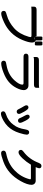

<svg xmlns="http://www.w3.org/2000/svg" viewBox="1544 -2384 912 4040"><g transform="rotate(90 2000.0 -364.0)"><path d="M748 -754.9Q748 -772 750 -782.2Q752.4 -796.4 761.2 -799.3Q763.2 -799.8 764.6 -799.8H813.5Q818.4 -799.8 822.5 -795.9Q826.7 -792 828.4 -782Q830.1 -772 830.1 -754.9V-685.5Q830.1 -668.9 828.9 -661.9Q827.6 -654.8 826.2 -651.4Q827.6 -652.8 834.5 -661.6L841.3 -656.2Q875 -630.4 875 -580.1Q875 -510.7 821.3 -379.9Q764.2 -242.2 663.6 -141.1Q573.2 -50.8 451.2 5.9Q321.3 66.4 264.6 66.4Q237.3 66.4 223.1 52.2Q209 38.1 209 11.7Q209 -10.7 223.6 -23.4Q236.3 -34.2 305.2 -53.2Q447.8 -93.8 572.3 -204.1Q696.3 -314.5 753.4 -512.2Q760.7 -537.6 760.7 -546.9Q760.7 -557.6 755.4 -563Q748 -570.3 729.5 -570.3H184.6Q145.5 -570.3 130.4 -567.4L120.1 -565.4V-624Q120.1 -647.9 133.8 -661.6Q149.9 -677.7 184.6 -677.7H739.3L740.7 -671.4Q745.1 -655.8 754.4 -647Q751.5 -651.4 750 -657.7Q748 -668.9 748 -685.5ZM852.5 -754.9Q852.5 -772 854.5 -782.2Q856.9 -796.4 865.7 -799.3Q867.7 -799.8 869.1 -799.8H919.9Q924.8 -799.8 929 -795.9Q933.1 -792 934.8 -782Q936.5 -772 936.5 -754.9V-685.5Q936.5 -668.9 934.6 -659.2Q932.1 -645 923.3 -642.1Q921.4 -641.6 919.9 -641.6H869.1Q864.3 -642.1 860.4 -645.5Q854 -651.4 853 -670.9Q852.5 -677.2 852.5 -685.5ZM764.6 -641.6Q762.7 -641.6 760.7 -642.1Q771.5 -635.7 787.1 -635.7Q802.7 -635.7 813.5 -641.6Z M1764.6 -726.6Q1801.8 -726.6 1816.4 -730L1827.1 -732.9V-673.8Q1827.1 -651.9 1814.5 -638.7Q1798.3 -623 1764.6 -623H1241.2Q1205.6 -623 1191.4 -617.7L1179.7 -613.3V-673.8Q1179.7 -697.3 1193.4 -710.9Q1209 -726.6 1241.2 -726.6ZM1122.6 -491.2Q1138.2 -506.8 1170.9 -506.8H1778.3Q1821.3 -506.8 1848.6 -477.8Q1876 -448.7 1876 -408.2Q1876 -342.8 1828.1 -250.5Q1780.3 -158.7 1703.4 -93Q1626.5 -27.3 1504.9 19.5Q1383.3 66.4 1314.5 66.4Q1286.1 66.4 1272 52.2Q1257.8 38.1 1257.8 12.7Q1257.8 -12.2 1275.9 -25.4Q1280.8 -29.8 1300.3 -34.7Q1319.8 -39.6 1360.8 -46.9Q1554.2 -83.5 1672.4 -214.8Q1760.7 -314 1760.7 -376Q1760.7 -389.2 1754.4 -395.5Q1746.6 -403.3 1727.5 -403.3H1170.9Q1138.2 -403.3 1122.6 -418.9Q1109.4 -432.1 1109.4 -455.1Q1109.4 -478 1122.6 -491.2Z M2760.7 -521.5Q2786.6 -521.5 2800 -508.1Q2813.5 -494.6 2813.5 -469.7Q2813.5 -430.2 2778.3 -316.4Q2731.4 -165 2637.2 -70.8Q2586.9 -20.5 2521 17.1Q2423.3 72.3 2371.1 72.3Q2348.1 72.3 2335.2 59.3Q2322.3 46.4 2322.3 21.5Q2322.3 5.4 2335.7 -8.1Q2349.1 -21.5 2378.9 -31.7Q2528.8 -79.6 2608.9 -196.8Q2679.2 -285.6 2702.1 -439Q2710 -488.8 2729.5 -508.3Q2742.7 -521.5 2760.7 -521.5ZM2441.4 -532.2Q2473.1 -532.2 2519.5 -445.8Q2564.5 -361.8 2564.5 -332Q2564.5 -311.5 2552.7 -299.8Q2540 -287.1 2514.6 -287.1Q2495.6 -287.1 2481.9 -300.8Q2471.7 -311 2464.8 -328.1Q2451.2 -363.3 2408.2 -440.9Q2392.6 -470.2 2392.6 -488.3Q2392.6 -514.6 2411.1 -525.4Q2422.4 -532.2 2441.4 -532.2ZM2244.1 -506.8Q2260.7 -506.8 2280.3 -487.3Q2301.8 -465.8 2328.4 -418.9Q2355 -372.1 2366 -346.4Q2377 -320.8 2377 -309.6Q2377 -285.6 2364 -272.7Q2351.1 -259.8 2326.2 -259.8Q2293.9 -259.8 2274.4 -304.2Q2256.8 -342.8 2212.4 -416.5Q2195.3 -444.8 2195.3 -461.9Q2195.3 -482.9 2207 -494.1Q2219.2 -506.8 2244.1 -506.8Z M3520.5 -732.4Q3520.5 -713.9 3497.1 -659.2H3784.2Q3822.3 -659.2 3848.1 -630.9H3848.6Q3869.1 -606.9 3869.1 -574.2Q3869.1 -483.9 3792 -345.2Q3714.8 -207.5 3614.5 -117.9Q3514.2 -28.3 3383.3 20Q3252.4 68.4 3204.1 68.4Q3168.5 68.4 3156.2 43.5Q3150.4 31.7 3150.4 14.2Q3150.4 -3.4 3163.1 -16.6Q3178.2 -31.2 3210.4 -38.1Q3421.4 -79.6 3560.8 -210.9Q3700.2 -342.3 3749 -524.4L3752.9 -543Q3752.9 -549.3 3749.5 -552.7Q3743.7 -558.6 3727.5 -558.6H3445.3Q3387.2 -460.9 3311.5 -381.3Q3232.4 -297.9 3185.5 -297.9Q3160.6 -297.9 3147.2 -311.3Q3133.8 -324.7 3133.8 -349.6Q3133.8 -374.5 3170.4 -401.9Q3329.6 -518.1 3408.7 -726.1Q3424.3 -765.1 3449.7 -775.9Q3460 -780.3 3470.7 -780.3Q3495.1 -780.3 3508.3 -767.6Q3520.5 -754.9 3520.5 -732.4Z"/></g></svg>

Font: YuPearl-SemiBold
Style: SemiBold
Weight: 600
Designer: Max Yao
Foundry: Max-Everyday
Version: Version 1.011; ttfautohint (v1.8.3)